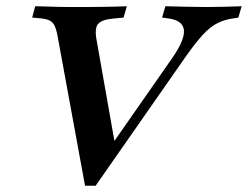

<svg xmlns="http://www.w3.org/2000/svg" viewBox="-20 -591 794 615"><path d="M252.4 4 164.5 -475Q160.5 -496.8 154.8 -508.5Q149.2 -520.2 138.7 -525.4Q128.2 -530.6 109.7 -532.3L83.1 -534.7L92.7 -571Q108.1 -571 126.6 -570.2Q145.2 -569.4 165.7 -569Q186.3 -568.5 204 -568.5H207.3H210.5Q233.1 -568.5 256.9 -568.5Q280.6 -568.5 304.4 -569Q328.2 -569.4 349.2 -569.8Q370.2 -570.2 386.3 -571L375.8 -534.7L342.7 -531.5Q305.6 -528.2 294 -514.1Q282.3 -500 289.5 -462.1L349.2 -124.2L312.1 -90.3L531.5 -404.8Q572.6 -463.7 569 -495.2Q565.3 -526.6 516.9 -532.3L499.2 -534.7L509.7 -571Q545.2 -570.2 578.6 -569.4Q612.1 -568.5 643.5 -568.5Q674.2 -568.5 701.6 -569.4Q729 -570.2 754 -571L743.5 -534.7L728.2 -532.3Q699.2 -528.2 676.6 -516.9Q654 -505.6 631 -481Q608.1 -456.5 576.6 -412.1L286.3 4Z"/></svg>

Font: Playfair 9pt
Style: Bold Italic
Weight: 700
Italic angle: -15.6°
Designer: Claus Eggers Sørensen
Foundry: Claus Eggers Sørensen
Version: Version 2.203